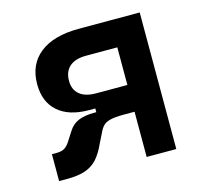

<svg xmlns="http://www.w3.org/2000/svg" viewBox="-82 -609 750 703"><g transform="rotate(-15 293.0 -258.0)"><path d="M232.9 -220.2Q156.7 -220.2 115 -256.8Q73.2 -293.5 73.2 -360.8Q73.2 -435.5 125.2 -476.6Q177.2 -517.6 272 -517.6H408.2V-415.5H272.9Q232.4 -415.5 210.7 -396.7Q189 -377.9 189 -342.3Q189 -309.1 210.7 -291Q232.4 -272.9 272.9 -272.9H398.4L393.6 -220.2ZM59.1 2.4V-99.6H77.6Q97.7 -99.6 109.1 -107.7Q120.6 -115.7 130.9 -133.3L150.4 -163.6Q164.6 -186.5 188.2 -196.3Q211.9 -206.1 249 -206.1H341.8L351.1 -171.4Q316.9 -171.4 298.8 -166.7Q280.8 -162.1 271.7 -152.3Q262.7 -142.6 255.9 -127L238.8 -92.8Q223.6 -58.6 205.3 -37.8Q187 -17.1 159.7 -7.3Q132.3 2.4 89.4 2.4ZM255.9 -171.4V-272.9H415V-171.4ZM391.6 0V-517.6H503.9V0Z"/></g></svg>

Font: Cascadia Code Medium
Style: Regular
Weight: 500
Monospace: yes
Designer: Aaron Bell
Foundry: Saja Typeworks
Version: Version 2407.024